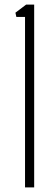

<svg xmlns="http://www.w3.org/2000/svg" viewBox="-20 -820 238 840"><path d="M89.5 0V-746H51.5L47.5 -764.5L94.5 -800H129.5V0Z"/></svg>

Font: Big Shoulders Thin
Style: Regular
Weight: 100
Version: Version 2.002